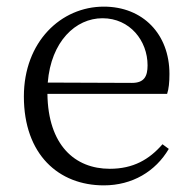

<svg xmlns="http://www.w3.org/2000/svg" viewBox="-20 -545 583 579"><path d="M124 -296C134 -420 208 -490 289 -490C372 -490 425 -422 425 -348C425 -315 415 -295 378 -295ZM484 -262C489 -277 491 -297 491 -322C491 -442 411 -525 293 -525C164 -525 52 -419 52 -254C52 -79 157 14 293 14C379 14 449 -28 489 -96L470 -110C430 -64 382 -36 311 -36C206 -36 125 -107 123 -262Z"/></svg>

Font: Noto Serif CJK JP Light
Style: Regular
Weight: 300
Designer: Ryoko NISHIZUKA 西塚涼子 (kana & ideographs); Frank Grießhammer (Latin, Greek & Cyrillic); Wenlong ZHANG 张文龙 (bopomofo); San
Foundry: Adobe Systems Incorporated
Version: Version 1.001;PS 1.001;hotconv 16.6.54;makeotf.lib2.5.65590